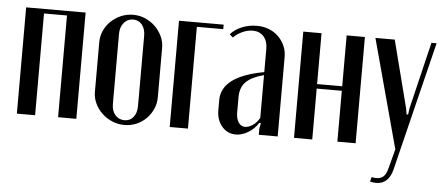

<svg xmlns="http://www.w3.org/2000/svg" viewBox="-48 -610 2061 891"><g transform="rotate(5 983.0 -164.5)"><path d="M318 -495V0H233V-474H126V0H41V-495Z M539 -504Q569 -504 595.5 -492.5Q622 -481 642 -461.5Q662 -442 674 -416.5Q686 -391 686 -363V-132Q686 -103 674.5 -77.5Q663 -52 643.5 -32.5Q624 -13 598 -2Q572 9 542 9Q512 9 485 -2.5Q458 -14 437.5 -33.5Q417 -53 405 -78.5Q393 -104 393 -132V-363Q393 -392 404.5 -417.5Q416 -443 436 -462Q456 -481 482.5 -492.5Q509 -504 539 -504ZM541 -482Q515 -482 498 -462Q481 -442 481 -411V-84Q481 -52 497.5 -32.5Q514 -13 541 -13Q567 -13 582.5 -32.5Q598 -52 598 -84V-411Q598 -443 582.5 -462.5Q567 -482 541 -482Z M753 -495H961V-474H838V0H753Z M971 -145Q971 -256 1168 -292V-400Q1168 -437 1149 -458Q1130 -479 1098 -479Q1075 -479 1049.5 -467.5Q1024 -456 1009 -439L993 -453Q1013 -476 1045.5 -489.5Q1078 -503 1116 -503Q1146 -503 1171.5 -493Q1197 -483 1215.5 -465Q1234 -447 1245 -423Q1256 -399 1256 -370V0H1168V-29L1173 -54L1166 -56Q1148 -27 1119 -9.5Q1090 8 1061 8Q1022 8 996.5 -22Q971 -52 971 -98ZM1101 -31Q1118 -31 1137 -44Q1156 -57 1168 -79V-278Q1113 -264 1086 -238Q1059 -212 1059 -165V-95Q1059 -66 1070.5 -48.5Q1082 -31 1101 -31Z M1417 -495V-258H1534V-495H1619V0H1534V-237H1417V0H1332V-495Z M1758 -495 1838 -183 1843 -154H1850L1854 -183L1929 -495H1953L1805 106Q1788 175 1729 175Q1722 175 1715.5 174Q1709 173 1701 171L1707 150Q1737 157 1755.5 146Q1774 135 1782 100L1805 12L1668 -495Z"/></g></svg>

Font: Moniqa SemBd Heading
Style: Regular
Weight: 600
Designer: Rajesh Rajput
Foundry: Rajesh Rajput
Version: Version 1.000